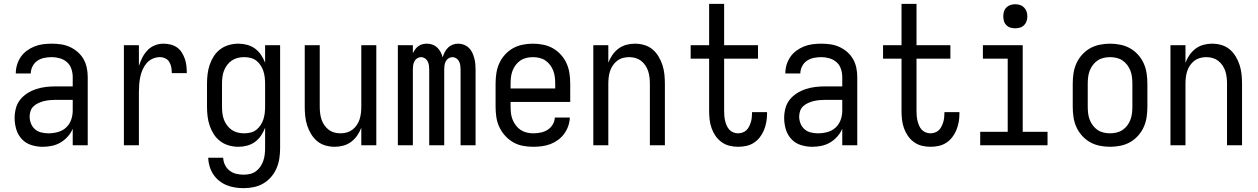

<svg xmlns="http://www.w3.org/2000/svg" viewBox="-20 -755 6540 998"><path d="M202 8Q172 8 143 -1Q114 -10 93.5 -32Q73 -54 64.5 -83Q56 -112 56 -142Q56 -167 62.5 -192Q69 -217 85 -237Q101 -257 122.5 -270.5Q144 -284 168.5 -292Q193 -300 218 -303Q243 -306 269 -306H358V-355Q358 -376 351 -397Q344 -418 328 -432Q312 -446 291 -452Q270 -458 249 -458Q229 -458 209.5 -454Q190 -450 174 -439Q158 -428 149 -410Q140 -392 140 -373H62Q62 -396 68.5 -418Q75 -440 88 -459Q101 -478 119.5 -491.5Q138 -505 159 -513.5Q180 -522 203 -525Q226 -528 249 -528Q273 -528 297 -524.5Q321 -521 343 -511Q365 -501 383.5 -485Q402 -469 414 -448Q426 -427 431 -403Q436 -379 436 -355V0H358V-86Q349 -64 332.5 -45.5Q316 -27 295 -14.5Q274 -2 250 3Q226 8 202 8ZM232 -62Q256 -62 280.5 -68.5Q305 -75 323 -91.5Q341 -108 349.5 -131.5Q358 -155 358 -180V-236H269Q254 -236 238.5 -234.5Q223 -233 208.5 -229.5Q194 -226 180 -219.5Q166 -213 155 -203Q144 -193 139 -178.5Q134 -164 134 -149Q134 -131 141 -113Q148 -95 162 -83Q176 -71 194.5 -66.5Q213 -62 232 -62Z M624 0V-520H702V-412Q709 -434 719.5 -455Q730 -476 746 -493Q762 -510 784 -519Q806 -528 829 -528Q848 -528 866.5 -523.5Q885 -519 900 -508.5Q915 -498 925 -482Q935 -466 941 -448.5Q947 -431 949 -412.5Q951 -394 951 -375H873Q873 -390 870.5 -404.5Q868 -419 860.5 -432Q853 -445 839.5 -451.5Q826 -458 811 -458Q791 -458 772.5 -449.5Q754 -441 741.5 -426Q729 -411 721 -392.5Q713 -374 709 -354.5Q705 -335 703.5 -315Q702 -295 702 -276V0Z M1247 223Q1224 223 1201.5 219.5Q1179 216 1158 207.5Q1137 199 1119 184.5Q1101 170 1088.5 151Q1076 132 1069.5 110Q1063 88 1062 65H1140Q1141 85 1149.5 102.5Q1158 120 1173.5 132Q1189 144 1208 148.5Q1227 153 1247 153Q1264 153 1280.5 149Q1297 145 1310.5 135Q1324 125 1333.5 111Q1343 97 1348.5 81Q1354 65 1356 48.5Q1358 32 1358 15V-91Q1350 -70 1337 -50.5Q1324 -31 1305.5 -17.5Q1287 -4 1264.5 2Q1242 8 1219 8Q1194 8 1169.5 1Q1145 -6 1125 -21Q1105 -36 1091.5 -57Q1078 -78 1070 -101.5Q1062 -125 1059 -150Q1056 -175 1056 -200V-320Q1056 -345 1059 -370Q1062 -395 1070 -418.5Q1078 -442 1091.5 -463Q1105 -484 1125 -499Q1145 -514 1169.5 -521Q1194 -528 1219 -528Q1242 -528 1264.5 -522Q1287 -516 1305.5 -502.5Q1324 -489 1337 -469.5Q1350 -450 1358 -429V-520H1436V15Q1436 42 1432 68.5Q1428 95 1417.5 119.5Q1407 144 1389.5 164.5Q1372 185 1349 198.5Q1326 212 1299.5 217.5Q1273 223 1247 223ZM1249 -62Q1266 -62 1282.5 -66Q1299 -70 1312 -80Q1325 -90 1334.5 -104.5Q1344 -119 1349 -134.5Q1354 -150 1356 -166.5Q1358 -183 1358 -200V-320Q1358 -337 1356 -353.5Q1354 -370 1349 -385.5Q1344 -401 1334.5 -415.5Q1325 -430 1312 -440Q1299 -450 1282.5 -454Q1266 -458 1249 -458Q1232 -458 1215.5 -454Q1199 -450 1185 -440.5Q1171 -431 1160.5 -417Q1150 -403 1144 -387Q1138 -371 1136 -354Q1134 -337 1134 -320V-200Q1134 -183 1136 -166Q1138 -149 1144 -133Q1150 -117 1160.5 -103Q1171 -89 1185 -79.5Q1199 -70 1215.5 -66Q1232 -62 1249 -62Z M1720 8Q1695 8 1671 1Q1647 -6 1628.5 -21.5Q1610 -37 1597 -58.5Q1584 -80 1576.5 -103.5Q1569 -127 1566.5 -151.5Q1564 -176 1564 -200V-520H1642V-200Q1642 -183 1644 -166.5Q1646 -150 1651 -134.5Q1656 -119 1665.5 -105Q1675 -91 1688 -81Q1701 -71 1717 -66.5Q1733 -62 1750 -62Q1767 -62 1783 -66.5Q1799 -71 1812 -81Q1825 -91 1834.5 -105Q1844 -119 1849 -134.5Q1854 -150 1856 -166.5Q1858 -183 1858 -200V-520H1936V0H1858V-91Q1850 -70 1837 -51Q1824 -32 1805.5 -18Q1787 -4 1764.5 2Q1742 8 1720 8Z M2048 0V-520H2126V-478Q2131 -489 2138 -498.5Q2145 -508 2154.5 -515Q2164 -522 2175.5 -525Q2187 -528 2199 -528Q2214 -528 2228 -523Q2242 -518 2252.5 -508Q2263 -498 2270 -485Q2277 -472 2281 -457Q2285 -471 2292 -484.5Q2299 -498 2309.5 -508Q2320 -518 2333.5 -523Q2347 -528 2362 -528Q2377 -528 2391.5 -522.5Q2406 -517 2417 -506.5Q2428 -496 2434.5 -482Q2441 -468 2445 -453.5Q2449 -439 2450.5 -424Q2452 -409 2452 -394V0H2374V-394Q2374 -405 2372.5 -415.5Q2371 -426 2366 -436Q2361 -446 2351.5 -452Q2342 -458 2331 -458Q2321 -458 2311.5 -452Q2302 -446 2297 -436Q2292 -426 2290.5 -415.5Q2289 -405 2289 -394V0H2211V-394Q2211 -405 2209.5 -415.5Q2208 -426 2203 -436Q2198 -446 2188.5 -452Q2179 -458 2169 -458Q2158 -458 2148.5 -452Q2139 -446 2134 -436Q2129 -426 2127.5 -415.5Q2126 -405 2126 -394V0Z M2752 8Q2725 8 2698 3Q2671 -2 2647.5 -15.5Q2624 -29 2605.5 -49.5Q2587 -70 2575.5 -94.5Q2564 -119 2560 -146Q2556 -173 2556 -200V-320Q2556 -347 2560 -374Q2564 -401 2575 -425.5Q2586 -450 2604.5 -470.5Q2623 -491 2646 -504Q2669 -517 2696 -522.5Q2723 -528 2750 -528Q2777 -528 2804 -522.5Q2831 -517 2854 -504Q2877 -491 2895.5 -470.5Q2914 -450 2925 -425.5Q2936 -401 2940 -374Q2944 -347 2944 -320V-225H2634V-200Q2634 -183 2636 -166Q2638 -149 2644.5 -133Q2651 -117 2661.5 -103Q2672 -89 2686.5 -79.5Q2701 -70 2718 -66Q2735 -62 2752 -62Q2771 -62 2790.5 -66Q2810 -70 2826 -80Q2842 -90 2852.5 -107Q2863 -124 2864 -144H2942Q2941 -121 2933.5 -99.5Q2926 -78 2912.5 -59.5Q2899 -41 2880.5 -27.5Q2862 -14 2841 -6Q2820 2 2797 5Q2774 8 2752 8ZM2866 -295V-320Q2866 -337 2864 -354Q2862 -371 2856 -387Q2850 -403 2839.5 -417Q2829 -431 2815 -440.5Q2801 -450 2784 -454Q2767 -458 2750 -458Q2733 -458 2716 -454Q2699 -450 2685 -440.5Q2671 -431 2660.5 -417Q2650 -403 2644 -387Q2638 -371 2636 -354Q2634 -337 2634 -320V-295Z M3064 0V-520H3142V-429Q3150 -450 3163 -469Q3176 -488 3194.5 -502Q3213 -516 3235.5 -522Q3258 -528 3280 -528Q3305 -528 3329 -521Q3353 -514 3371.5 -498.5Q3390 -483 3403 -461.5Q3416 -440 3423.5 -416.5Q3431 -393 3433.5 -368.5Q3436 -344 3436 -320V0H3358V-320Q3358 -337 3356 -353.5Q3354 -370 3349 -385.5Q3344 -401 3334.5 -415Q3325 -429 3312 -439Q3299 -449 3283 -453.5Q3267 -458 3250 -458Q3233 -458 3217 -453.5Q3201 -449 3188 -439Q3175 -429 3165.5 -415Q3156 -401 3151 -385.5Q3146 -370 3144 -353.5Q3142 -337 3142 -320V0Z M3816 8Q3794 8 3771.5 2.5Q3749 -3 3730.5 -16.5Q3712 -30 3699 -49Q3686 -68 3678.5 -89.5Q3671 -111 3668.5 -133.5Q3666 -156 3666 -179V-450H3570V-520H3666V-735H3744V-520H3920V-450H3744V-179Q3744 -166 3745 -153Q3746 -140 3749 -127.5Q3752 -115 3757 -103Q3762 -91 3770.5 -81.5Q3779 -72 3791.5 -67Q3804 -62 3816 -62Q3828 -62 3839.5 -66Q3851 -70 3859.5 -78Q3868 -86 3873.5 -97Q3879 -108 3882.5 -119Q3886 -130 3887.5 -142Q3889 -154 3889 -166V-172H3967V-162Q3967 -141 3963 -119.5Q3959 -98 3951 -78.5Q3943 -59 3929.5 -41.5Q3916 -24 3898 -12.5Q3880 -1 3859 3.5Q3838 8 3816 8Z M4202 8Q4172 8 4143 -1Q4114 -10 4093.5 -32Q4073 -54 4064.5 -83Q4056 -112 4056 -142Q4056 -167 4062.5 -192Q4069 -217 4085 -237Q4101 -257 4122.5 -270.5Q4144 -284 4168.5 -292Q4193 -300 4218 -303Q4243 -306 4269 -306H4358V-355Q4358 -376 4351 -397Q4344 -418 4328 -432Q4312 -446 4291 -452Q4270 -458 4249 -458Q4229 -458 4209.5 -454Q4190 -450 4174 -439Q4158 -428 4149 -410Q4140 -392 4140 -373H4062Q4062 -396 4068.5 -418Q4075 -440 4088 -459Q4101 -478 4119.5 -491.5Q4138 -505 4159 -513.5Q4180 -522 4203 -525Q4226 -528 4249 -528Q4273 -528 4297 -524.5Q4321 -521 4343 -511Q4365 -501 4383.5 -485Q4402 -469 4414 -448Q4426 -427 4431 -403Q4436 -379 4436 -355V0H4358V-86Q4349 -64 4332.5 -45.5Q4316 -27 4295 -14.5Q4274 -2 4250 3Q4226 8 4202 8ZM4232 -62Q4256 -62 4280.5 -68.5Q4305 -75 4323 -91.5Q4341 -108 4349.5 -131.5Q4358 -155 4358 -180V-236H4269Q4254 -236 4238.5 -234.5Q4223 -233 4208.5 -229.5Q4194 -226 4180 -219.5Q4166 -213 4155 -203Q4144 -193 4139 -178.5Q4134 -164 4134 -149Q4134 -131 4141 -113Q4148 -95 4162 -83Q4176 -71 4194.5 -66.5Q4213 -62 4232 -62Z M4816 8Q4794 8 4771.5 2.5Q4749 -3 4730.5 -16.5Q4712 -30 4699 -49Q4686 -68 4678.5 -89.5Q4671 -111 4668.5 -133.5Q4666 -156 4666 -179V-450H4570V-520H4666V-735H4744V-520H4920V-450H4744V-179Q4744 -166 4745 -153Q4746 -140 4749 -127.5Q4752 -115 4757 -103Q4762 -91 4770.5 -81.5Q4779 -72 4791.5 -67Q4804 -62 4816 -62Q4828 -62 4839.5 -66Q4851 -70 4859.5 -78Q4868 -86 4873.5 -97Q4879 -108 4882.5 -119Q4886 -130 4887.5 -142Q4889 -154 4889 -166V-172H4967V-162Q4967 -141 4963 -119.5Q4959 -98 4951 -78.5Q4943 -59 4929.5 -41.5Q4916 -24 4898 -12.5Q4880 -1 4859 3.5Q4838 8 4816 8Z M5075 0V-70H5218V-450H5089V-520H5296V-70H5425V0ZM5257 -608Q5244 -608 5232 -611.5Q5220 -615 5211 -624Q5202 -633 5198.5 -645Q5195 -657 5195 -670Q5195 -683 5198.5 -695Q5202 -707 5211 -716Q5220 -725 5232 -729Q5244 -733 5257 -733Q5270 -733 5282 -729Q5294 -725 5303 -716Q5312 -707 5316 -695Q5320 -683 5320 -670Q5320 -657 5316 -645Q5312 -633 5303 -624Q5294 -615 5282 -611.5Q5270 -608 5257 -608Z M5750 8Q5723 8 5696 2.5Q5669 -3 5646 -16Q5623 -29 5604.5 -49.5Q5586 -70 5575 -94.5Q5564 -119 5560 -146Q5556 -173 5556 -200V-320Q5556 -347 5560 -374Q5564 -401 5575 -425.5Q5586 -450 5604.5 -470.5Q5623 -491 5646 -504Q5669 -517 5696 -522.5Q5723 -528 5750 -528Q5777 -528 5804 -522.5Q5831 -517 5854 -504Q5877 -491 5895.5 -470.5Q5914 -450 5925 -425.5Q5936 -401 5940 -374Q5944 -347 5944 -320V-200Q5944 -173 5940 -146Q5936 -119 5925 -94.5Q5914 -70 5895.5 -49.5Q5877 -29 5854 -16Q5831 -3 5804 2.5Q5777 8 5750 8ZM5750 -62Q5767 -62 5784 -66Q5801 -70 5815 -79.5Q5829 -89 5839.5 -103Q5850 -117 5856 -133Q5862 -149 5864 -166Q5866 -183 5866 -200V-320Q5866 -337 5864 -354Q5862 -371 5856 -387Q5850 -403 5839.5 -417Q5829 -431 5815 -440.5Q5801 -450 5784 -454Q5767 -458 5750 -458Q5733 -458 5716 -454Q5699 -450 5685 -440.5Q5671 -431 5660.5 -417Q5650 -403 5644 -387Q5638 -371 5636 -354Q5634 -337 5634 -320V-200Q5634 -183 5636 -166Q5638 -149 5644 -133Q5650 -117 5660.5 -103Q5671 -89 5685 -79.5Q5699 -70 5716 -66Q5733 -62 5750 -62Z M6064 0V-520H6142V-429Q6150 -450 6163 -469Q6176 -488 6194.5 -502Q6213 -516 6235.5 -522Q6258 -528 6280 -528Q6305 -528 6329 -521Q6353 -514 6371.5 -498.5Q6390 -483 6403 -461.5Q6416 -440 6423.5 -416.5Q6431 -393 6433.5 -368.5Q6436 -344 6436 -320V0H6358V-320Q6358 -337 6356 -353.5Q6354 -370 6349 -385.5Q6344 -401 6334.5 -415Q6325 -429 6312 -439Q6299 -449 6283 -453.5Q6267 -458 6250 -458Q6233 -458 6217 -453.5Q6201 -449 6188 -439Q6175 -429 6165.5 -415Q6156 -401 6151 -385.5Q6146 -370 6144 -353.5Q6142 -337 6142 -320V0Z"/></svg>

Font: Iosevka Web
Style: Regular
Weight: 400
Monospace: yes
Designer: Belleve Invis
Foundry: Belleve Invis
Version: Version 28.0.3; ttfautohint (v1.8.3)